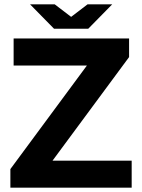

<svg xmlns="http://www.w3.org/2000/svg" viewBox="-20 -868 657 888"><path d="M28 0V-86L382 -565H43V-690H577V-604L223 -125H589V0ZM237 -735 385 -848H499L388 -735ZM230 -735 119 -848H233L381 -735Z"/></svg>

Font: Radio Canada Big SemiBold
Style: Regular
Weight: 600
Designer: Étienne Aubert Bonn
Foundry: Coppers and Brasses
Version: Version 1.001